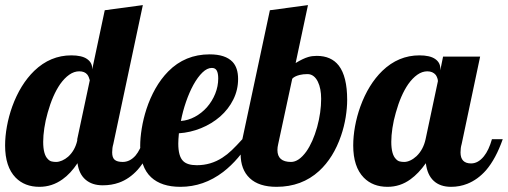

<svg xmlns="http://www.w3.org/2000/svg" viewBox="-33 -720 1974 746"><path d="M27.8 -29.8Q-13.2 -71.8 -13.2 -154.8Q-13.2 -189.9 -6.1 -229Q1 -268.1 14.6 -306.2Q45.9 -392.1 100.1 -444.8Q162.6 -504.9 244.1 -504.9Q284.7 -504.9 304.9 -491Q325.2 -477.1 325.2 -454.1V-450.2L374 -680.2L522 -700.2L407.2 -160.2Q402.8 -145.5 402.8 -127.9Q402.8 -107.4 412.6 -99.1Q422.4 -90.8 443.8 -90.8Q471.7 -90.8 493.7 -115.7Q512.2 -137.7 524.9 -179.2H566.9Q540.5 -104 502 -60.5Q469.2 -24.4 429.2 -10.3Q400.4 0 366.2 0Q324.7 0 299.3 -22Q273.9 -43.9 268.1 -85.9Q241.2 -45.4 210 -23.4Q169.4 5.9 120.1 5.9Q63 5.9 27.8 -29.8ZM231.9 -111.3Q258.3 -135.3 267.1 -173.8V-179.2L315.9 -408.2Q312.5 -421.9 306.2 -430.2Q295.9 -442.9 274.9 -442.9Q254.9 -442.9 236.1 -429.7Q217.3 -416.5 200.7 -393.1Q171.4 -350.6 152.3 -282.2Q143.6 -252 139.2 -222.4Q134.8 -192.9 134.8 -168.9Q134.8 -119.1 153.3 -101.6Q159.7 -94.7 167.5 -92.8Q175.3 -90.8 185.1 -90.8Q195.8 -90.8 208.3 -96.2Q220.7 -101.6 231.9 -111.3Z M554.2 -31.2Q511.7 -70.8 511.7 -152.8Q511.7 -183.6 517.8 -221.2Q523.9 -258.8 536.1 -296.4Q549.8 -338.4 571 -376Q592.3 -413.6 620.6 -442.4Q686 -508.8 781.7 -508.8Q842.8 -508.8 870.6 -479.5Q892.1 -456.5 892.1 -413.1Q892.1 -370.6 873.5 -333.3Q855 -295.9 822.3 -267.1Q789.6 -238.8 748 -221.9Q706.5 -205.1 662.1 -202.1Q659.7 -176.8 659.7 -162.1Q659.7 -113.3 678.2 -94.7Q694.3 -78.1 731.9 -78.1Q786.1 -78.1 831.1 -107.4Q850.1 -119.6 867.7 -136.5Q885.3 -153.3 908.7 -179.2H942.9Q895.5 -99.1 834 -51.8Q758.3 5.9 668 5.9Q594.2 5.9 554.2 -31.2ZM771 -303.2Q791.5 -326.7 803.2 -355.7Q814.9 -384.8 814.9 -415Q814.9 -435.1 809.3 -445.6Q803.7 -456.1 790 -456.1Q772 -456.1 753.7 -438.5Q735.4 -420.9 718.3 -390.1Q702.6 -361.3 689.9 -324.7Q677.2 -288.1 669.9 -250Q697.8 -252 724.1 -266.1Q750.5 -280.3 771 -303.2Z M901.9 -122.1Q901.9 -154.8 908.7 -179.2L1015.6 -680.2L1163.6 -700.2L1115.7 -475.1Q1144.5 -492.7 1164.6 -498.5Q1179.2 -502.9 1197.8 -502.9Q1253.9 -502.9 1283.2 -465.3Q1315.9 -422.9 1315.9 -332Q1315.9 -300.8 1310.1 -264.4Q1304.2 -228 1292 -192.4Q1262.7 -106.9 1207 -55.7Q1139.6 5.9 1041.5 5.9Q973.1 5.9 937.5 -27.6Q901.9 -61 901.9 -122.1ZM1157.2 -131.3Q1182.6 -167.5 1199.2 -226.1Q1214.8 -283.7 1214.8 -335.9Q1214.8 -376.5 1202.1 -402.3Q1195.3 -416.5 1185.1 -424.3Q1174.8 -432.1 1161.6 -432.1Q1144.5 -432.1 1130.9 -428.7Q1110.4 -423.3 1102.5 -414.1L1047.9 -160.2Q1044.9 -147.9 1044.9 -137.2Q1044.9 -90.8 1097.7 -90.8Q1127.9 -90.8 1157.2 -131.3Z M1380.4 -29.8Q1339.4 -71.8 1339.4 -154.8Q1339.4 -189.9 1346.4 -229Q1353.5 -268.1 1367.2 -306.2Q1398.4 -392.1 1452.6 -444.8Q1515.1 -504.9 1596.7 -504.9Q1637.2 -504.9 1657.5 -491Q1677.7 -477.1 1677.7 -454.1V-446.8L1688.5 -500H1832.5L1760.7 -160.2Q1756.3 -145.5 1756.3 -127.9Q1756.3 -85 1797.4 -85Q1824.7 -85 1847.2 -112.8Q1866.2 -136.2 1878.4 -179.2H1920.4Q1893.6 -103 1855.5 -58.6Q1823.2 -22 1782.7 -5.9Q1752.9 5.9 1719.7 5.9Q1677.2 5.9 1652.1 -17.3Q1627 -40.5 1621.6 -85.9Q1593.3 -45.9 1562 -23.4Q1522 5.9 1472.7 5.9Q1415.5 5.9 1380.4 -29.8ZM1585.4 -113.3Q1611.8 -138.7 1620.6 -179.2L1668.5 -404.8Q1668.5 -409.7 1666.3 -416.3Q1664.1 -422.9 1660.2 -428.7Q1648.4 -442.9 1627.4 -442.9Q1607.4 -442.9 1588.6 -429.7Q1569.8 -416.5 1553.2 -393.1Q1523.9 -350.6 1504.9 -282.2Q1496.1 -252 1491.7 -222.4Q1487.3 -192.9 1487.3 -168.9Q1487.3 -119.1 1505.9 -101.6Q1512.2 -94.7 1520 -92.8Q1527.8 -90.8 1537.6 -90.8Q1548.8 -90.8 1561.3 -96.7Q1573.7 -102.5 1585.4 -113.3Z"/></svg>

Font: Pattaya
Style: Regular
Weight: 400
Designer: Pablo Impallari / Thai characters Designed by Thanarat Vachiruckul and Suppakit Chalermlarp
Foundry: Pablo Impallari
Version: Version 2.001